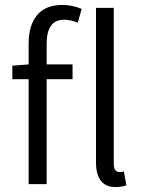

<svg xmlns="http://www.w3.org/2000/svg" viewBox="-20 -746 574 778"><path d="M96 -569Q96 -644 130.5 -685Q165 -726 233 -726Q272 -726 311 -710L295 -654Q267 -666 239 -666Q169 -666 169 -568V-485H274V-425H169V0H96V-425H30V-480L96 -485ZM482 -51 492 5Q473 12 448 12Q369 12 369 -89V-714H441V-83Q441 -49 464 -49Q472 -49 482 -51Z"/></svg>

Font: Assistant
Style: Regular
Weight: 400
Designer: Hebrew By Ben Nathan, Latin by Paul Hunt
Version: Version 2.001;PS 002.001;hotconv 1.0.88;makeotf.lib2.5.64775